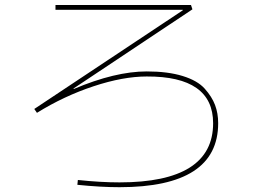

<svg xmlns="http://www.w3.org/2000/svg" viewBox="-20 -740 1040 779"><path d="M721.7 -698.2V-700.2H205.1V-719.7H754.9L760.7 -702.1L278.3 -380.9L279.3 -378.9Q447.3 -450.2 575.2 -450.2Q661.1 -450.2 721.2 -431.6Q781.2 -413.1 810.5 -380.4Q839.8 -347.7 852.5 -314Q865.2 -280.3 865.2 -240.2Q865.2 19.5 464.8 19.5Q388.7 19.5 293.9 9.8L295.9 -9.8Q388.7 0 464.8 0Q844.7 0 844.7 -240.2Q844.7 -430.7 575.2 -429.7Q479.5 -429.7 359.9 -390.1Q240.2 -350.6 129.9 -282.2L119.1 -297.9Z"/></svg>

Font: Mgen+ 1m thin
Style: Regular
Weight: 100
Designer: [Source Han Sans]
Ryoko NISHIZUKA  (kana & ideographs); Paul D. Hunt (Latin, Greek & Cyrillic); Wenlong ZHANG  (bopomofo
Version: Version 1.059.20150602